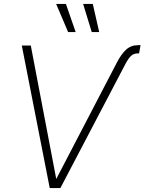

<svg xmlns="http://www.w3.org/2000/svg" viewBox="-20 -960 737 980"><path d="M575.7 -639.2Q599.1 -684.6 624 -707Q648.9 -729.5 685.1 -729.5H697.3L689.9 -687.5H684.1Q662.1 -687.5 648.7 -674.6Q635.3 -661.6 620.6 -634.3L288.1 0H233.9L91.3 -727.5H137.2L267.1 -46.4ZM448.2 -796.4 404.3 -939.9H453.6L486.3 -796.4ZM327.6 -796.4 266.6 -939.9H316.4L366.2 -796.4Z"/></svg>

Font: Inter 28pt ExtraLight
Style: Italic
Weight: 250
Italic angle: -9.3988°
Designer: Rasmus Andersson
Foundry: rsms
Version: Version 4.001;git-66647c0bb